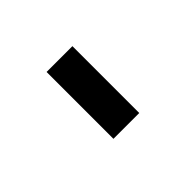

<svg xmlns="http://www.w3.org/2000/svg" viewBox="19 -569 531 531"><g transform="rotate(45 285.0 -303.5)"><path d="M141 -354.5H402.5V-253.5H141Z"/></g></svg>

Font: League Mono Narrow SemiBold
Style: Regular
Weight: 600
Width: 3
Designer: Tyler Finck
Foundry: The League of Moveable Type / Tyler Finck
Version: Version 2.210